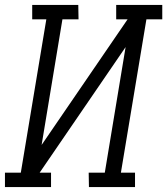

<svg xmlns="http://www.w3.org/2000/svg" viewBox="-33 -755 675 775"><path d="M173 0H-13V-58H51L154 -677H97V-735H283L284 -677H219L135 -170L482 -677H436V-735H622V-677H558L455 -58H512V0H326L325 -58H390L474 -565L127 -58H173Z"/></svg>

Font: Iosevka HT Light Extended
Style: Italic
Weight: 300
Width: 7
Italic angle: -9°
Monospace: yes
Designer: Belleve Invis
Foundry: Belleve Invis
Version: Version 32.3.0; ttfautohint (v1.8.4)